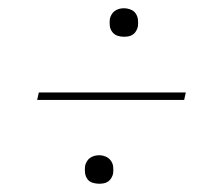

<svg xmlns="http://www.w3.org/2000/svg" viewBox="-20 -573 540 465"><path d="M280 -484Q272 -484 264.5 -486.5Q257 -489 252 -495.5Q247 -502 246 -510Q245 -518 246 -527Q247 -532 250 -537.5Q253 -543 258 -546.5Q263 -550 268.5 -551.5Q274 -553 280 -553Q288 -553 296 -550Q304 -547 308.5 -540.5Q313 -534 314 -526Q315 -518 314 -509Q313 -504 310 -498.5Q307 -493 302 -489.5Q297 -486 291.5 -485Q286 -484 280 -484ZM70 -331 74 -349H430L426 -331ZM220 -128Q212 -128 204 -130.5Q196 -133 191.5 -139.5Q187 -146 186 -154Q185 -162 186 -171Q187 -176 190 -181.5Q193 -187 198 -190.5Q203 -194 208.5 -195.5Q214 -197 220 -197Q228 -197 235.5 -194Q243 -191 248 -184.5Q253 -178 254 -170Q255 -162 254 -153Q253 -148 250 -142.5Q247 -137 242 -133.5Q237 -130 231 -129Q225 -128 220 -128Z"/></svg>

Font: iosevka_custom_sans_ss08 Thin
Style: Italic
Weight: 100
Italic angle: -10°
Designer: Belleve Invis
Foundry: Belleve Invis
Version: Version 10.3.0; ttfautohint (v1.8.3)